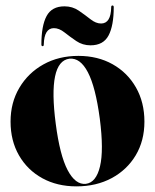

<svg xmlns="http://www.w3.org/2000/svg" viewBox="-20 -652 550 682"><path d="M258.5 -453.5Q327 -453.5 380 -423.8Q433 -394 463 -341.2Q493 -288.5 493 -220Q493 -152 462 -100.2Q431 -48.5 376.5 -19.2Q322 10 251.5 10Q183 10 130.2 -19Q77.5 -48 47.5 -100Q17.5 -152 17.5 -220Q17.5 -287.5 48.8 -340.2Q80 -393 134.2 -423.2Q188.5 -453.5 258.5 -453.5ZM285 1Q321.5 -3.5 335.2 -60.8Q349 -118 334.5 -230.5Q319.5 -343 292.2 -395.2Q265 -447.5 226.5 -443.5Q149 -433.5 178 -212.5Q192.5 -100.5 220.2 -47.8Q248 5 285 1ZM301.5 -491Q273.5 -491 251 -506.2Q228.5 -521.5 209.2 -536.8Q190 -552 171.5 -552Q137 -552 135.5 -494Q135.5 -488 131.5 -488Q127 -488 127 -494Q127 -560.5 145.5 -595Q164 -629.5 209 -629.5Q237.5 -629.5 259.8 -614.2Q282 -599 301.2 -583.8Q320.5 -568.5 339 -568.5Q374 -568.5 375 -626.5Q375 -632.5 379.5 -632.5Q384 -632.5 384 -626.5Q384 -560.5 365.5 -525.8Q347 -491 301.5 -491Z"/></svg>

Font: Fraunces 144pt
Style: Bold
Weight: 700
Version: Version 1.000;[b76b70a41]